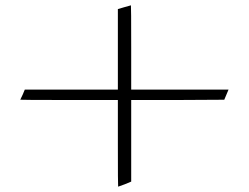

<svg xmlns="http://www.w3.org/2000/svg" viewBox="-20 -618 933 720"><path d="M446 -591 471 -598Q472 -598 472 -440V-282H837Q833 -273 829 -263L821 -244L647 -243H472V63L448 73L423 82Q422 82 422 -81V-243H239Q56 -243 56 -244Q60 -253 65 -263L73 -282H422V-584Z"/></svg>

Font: KaTeX_Fraktur
Style: Bold
Weight: 700
Version: Version 1.1; ttfautohint (v1.3)